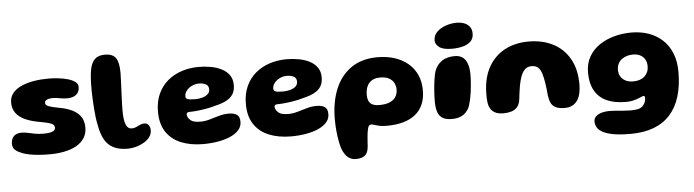

<svg xmlns="http://www.w3.org/2000/svg" viewBox="-51 -862 4777 1321"><g transform="rotate(-5 2337.5 -201.0)"><path d="M263.6 19.8Q224.2 19.8 189.8 17Q155.2 14.2 126.8 8.8Q98.2 3.2 76.2 -5.1Q47.9 -15.9 29.6 -30.8Q11.2 -45.8 11.2 -75.1Q11.2 -107.5 29.6 -126.5Q48 -145.5 83.8 -145.5Q103.9 -145.5 126.1 -140.5Q148.2 -135.5 174.7 -130.4Q201.1 -125.4 233 -125.4Q256.1 -125.4 274.8 -128.2Q293.5 -131 304.6 -138.5Q315.6 -146 315.6 -159.4Q315.6 -172.5 307.5 -180.4Q299.4 -188.4 276.9 -194.8Q254.5 -201.2 211.5 -208.8Q154.6 -218.8 114.1 -237.5Q73.6 -256.2 52 -285.8Q30.4 -315.4 30.4 -357.5Q30.4 -395.9 52.6 -422.9Q74.8 -450 113 -467Q151.2 -484 199.2 -492.1Q247.2 -500.1 299 -500.1Q333.5 -500.1 369.2 -496Q405 -491.9 435.3 -483Q465.6 -474.1 484.1 -459.9Q502.6 -445.6 502.6 -425Q502.6 -398.8 490.4 -382.9Q478.1 -367 459.4 -360.2Q440.6 -353.4 420.6 -353.4Q393.6 -353.4 366.8 -358.6Q340 -363.9 319.2 -363.9Q303 -363.9 290.1 -360.9Q277.1 -358 269.9 -351.8Q262.6 -345.5 262.6 -335.1Q262.6 -319.5 285.1 -310.8Q307.5 -302.1 358 -292.9Q407 -284.4 444.4 -266.6Q481.9 -248.8 503.1 -218.6Q524.4 -188.5 524.4 -142.8Q524.4 -101.2 504.9 -70.8Q485.5 -40.4 450.5 -20.2Q415.5 -0.1 367.9 9.8Q320.4 19.8 263.6 19.8Z M803.6 28.2Q744.1 28.2 705.1 8.9Q666 -10.5 643.3 -51Q620.6 -91.5 609.8 -154.8Q604.9 -176.8 601.2 -205.8Q597.5 -234.9 595.2 -267.2Q592.9 -299.5 591.4 -330.5Q589.9 -361.5 589.4 -387.2Q589 -413 589.5 -429.4Q590.2 -493.1 598.8 -538.1Q607.4 -583 631.2 -606.6Q655.1 -630.1 700.6 -630.1Q756.1 -630.1 777.1 -598.6Q798 -567.1 798 -498Q798 -486 797.3 -466.8Q796.6 -447.5 795.6 -423.9Q794.6 -400.2 793.5 -374.6Q792.4 -349 791.4 -324.1Q790.4 -299.2 789.7 -277.4Q789 -255.5 789 -239.2Q789 -203.5 792.3 -178.5Q795.6 -153.5 802.4 -138.1Q809.1 -122.6 819 -115.5Q828.9 -108.4 841.9 -108.4Q858.1 -108.4 872.6 -115Q887 -121.6 901.1 -128.3Q915.1 -135 929.9 -135Q948.6 -135 959.8 -121.1Q970.9 -107.2 970.9 -84Q970.9 -58.5 955.1 -37.6Q939.2 -16.8 913.9 -2.2Q888.5 12.4 859.4 20.3Q830.2 28.2 803.6 28.2Z M1323.4 41.8Q1236.2 41.8 1170.4 14.9Q1104.5 -12 1067.9 -67.2Q1031.4 -122.4 1031.4 -206.8Q1031.4 -276.4 1055.3 -329.1Q1079.2 -381.9 1121.4 -417.7Q1163.6 -453.5 1219 -471.7Q1274.4 -489.9 1337.1 -489.9Q1379.8 -489.9 1420.7 -482.4Q1461.6 -475 1494.8 -458.1Q1528 -441.2 1547.6 -413.4Q1567.2 -385.6 1567.2 -345.2Q1567.2 -312.4 1555.8 -289.8Q1544.2 -267.2 1524.1 -252.5Q1503.9 -237.8 1477.7 -228.4Q1451.5 -219.1 1422.1 -212.4Q1400.9 -205.6 1369.4 -199.9Q1337.9 -194.1 1306.6 -190.7Q1275.2 -187.2 1254.1 -187.2Q1238.9 -187.2 1232.8 -183.7Q1226.6 -180.1 1226.6 -170.8Q1226.6 -162.9 1230.8 -153.7Q1234.9 -144.5 1242.8 -136.8Q1255.6 -122.9 1273.6 -118.2Q1291.5 -113.5 1316.9 -113.5Q1348.2 -113.5 1381.1 -123.1Q1414 -132.8 1447.4 -142.3Q1480.9 -151.9 1514.6 -151.9Q1549.4 -151.9 1570.2 -139.1Q1591 -126.2 1591 -88.5Q1591 -56.2 1569.1 -31.8Q1547.2 -7.2 1509.7 9.1Q1472.1 25.4 1423.9 33.6Q1375.8 41.8 1323.4 41.8ZM1295.2 -270.8Q1318.4 -270.8 1341.5 -276.7Q1364.6 -282.6 1380.2 -295.7Q1395.8 -308.8 1395.8 -329.8Q1395.8 -355.6 1376.3 -365.8Q1356.9 -375.9 1327.5 -375.9Q1309.2 -375.9 1291.6 -369.6Q1273.9 -363.4 1259.7 -352.4Q1245.5 -341.4 1237 -327.2Q1228.5 -313 1228.5 -297Q1228.5 -285.4 1235.8 -279.8Q1243.1 -274.1 1258.1 -272.4Q1273 -270.8 1295.2 -270.8Z M1930.4 41.8Q1843.2 41.8 1777.4 14.9Q1711.5 -12 1674.9 -67.2Q1638.4 -122.4 1638.4 -206.8Q1638.4 -276.4 1662.3 -329.1Q1686.2 -381.9 1728.4 -417.7Q1770.6 -453.5 1826 -471.7Q1881.4 -489.9 1944.1 -489.9Q1986.8 -489.9 2027.7 -482.4Q2068.6 -475 2101.8 -458.1Q2135 -441.2 2154.6 -413.4Q2174.2 -385.6 2174.2 -345.2Q2174.2 -312.4 2162.8 -289.8Q2151.2 -267.2 2131.1 -252.5Q2110.9 -237.8 2084.7 -228.4Q2058.5 -219.1 2029.1 -212.4Q2007.9 -205.6 1976.4 -199.9Q1944.9 -194.1 1913.6 -190.7Q1882.2 -187.2 1861.1 -187.2Q1845.9 -187.2 1839.8 -183.7Q1833.6 -180.1 1833.6 -170.8Q1833.6 -162.9 1837.8 -153.7Q1841.9 -144.5 1849.8 -136.8Q1862.6 -122.9 1880.6 -118.2Q1898.5 -113.5 1923.9 -113.5Q1955.2 -113.5 1988.1 -123.1Q2021 -132.8 2054.4 -142.3Q2087.9 -151.9 2121.6 -151.9Q2156.4 -151.9 2177.2 -139.1Q2198 -126.2 2198 -88.5Q2198 -56.2 2176.1 -31.8Q2154.2 -7.2 2116.7 9.1Q2079.1 25.4 2030.9 33.6Q1982.8 41.8 1930.4 41.8ZM1902.2 -270.8Q1925.4 -270.8 1948.5 -276.7Q1971.6 -282.6 1987.2 -295.7Q2002.8 -308.8 2002.8 -329.8Q2002.8 -355.6 1983.3 -365.8Q1963.9 -375.9 1934.5 -375.9Q1916.2 -375.9 1898.6 -369.6Q1880.9 -363.4 1866.7 -352.4Q1852.5 -341.4 1844 -327.2Q1835.5 -313 1835.5 -297Q1835.5 -285.4 1842.8 -279.8Q1850.1 -274.1 1865.1 -272.4Q1880 -270.8 1902.2 -270.8Z M2360.4 235.8Q2337.4 235.8 2318.9 225.8Q2300.5 215.8 2286.8 196.6Q2273.1 177.4 2263.6 149.9Q2258.6 132.8 2254.8 113.8Q2250.9 94.8 2247.9 74.5Q2244.9 54.2 2242.9 33.1Q2241 12 2239.9 -9.1Q2238.9 -30.1 2238.9 -50.9Q2238.9 -166.5 2275.5 -256.4Q2312.1 -346.2 2385.4 -397.7Q2458.6 -449.1 2568.2 -449.1Q2632.4 -449.1 2685.8 -432Q2739.2 -414.9 2778.4 -382Q2817.5 -349.1 2838.7 -302.1Q2859.9 -255.1 2859.9 -195.4Q2859.9 -140.1 2841.9 -98.6Q2824 -57 2789.4 -29.2Q2754.8 -1.4 2705.1 12.6Q2655.4 26.5 2591.4 26.5Q2559.9 26.5 2538.9 21.8Q2518 17.1 2505.3 12.6Q2492.6 8.1 2484.9 8.1Q2475.4 8.1 2469.6 14.8Q2463.9 21.4 2460.9 36Q2457.9 46.2 2455.9 61.6Q2454 77 2452.4 94.4Q2450.8 111.8 2449.8 127.9Q2448.8 144.1 2448 156.1Q2444.2 202.9 2421.3 219.3Q2398.4 235.8 2360.4 235.8ZM2553.5 -120.2Q2598.1 -120.2 2626.1 -132.8Q2654.1 -145.2 2667.2 -167Q2680.4 -188.8 2680.4 -216.8Q2680.4 -239.8 2670.1 -260.8Q2659.8 -281.9 2636.5 -295.2Q2613.2 -308.6 2573.9 -308.6Q2549.5 -308.6 2530.6 -301.2Q2511.6 -293.8 2498.8 -279.6Q2485.9 -265.4 2479.2 -245.2Q2472.5 -225 2472.5 -199.1Q2472.5 -172.2 2480.4 -154.7Q2488.4 -137.1 2506.3 -128.7Q2524.2 -120.2 2553.5 -120.2Z M3043.2 19Q3000.2 19 2976.6 3.8Q2953 -11.4 2943.9 -41Q2934.8 -70.6 2934.8 -113.4Q2934.8 -129.1 2935.6 -147.5Q2936.4 -165.9 2937.7 -185.2Q2939 -204.5 2941.1 -223.8Q2943.2 -243 2945.9 -260.9Q2948.5 -278.9 2951.6 -294.2Q2954.8 -309.6 2958.5 -320.8Q2976 -364.6 3010.2 -387.6Q3044.5 -410.5 3098.2 -410.5Q3148.4 -410.5 3172 -374.8Q3195.6 -339 3195.6 -277.4Q3195.6 -259.4 3194.5 -237.8Q3193.4 -216.1 3191.1 -193.4Q3188.9 -170.6 3185.7 -147.9Q3182.5 -125.1 3177.9 -104.7Q3173.4 -84.2 3168.2 -67.3Q3163 -50.4 3156.4 -39.2Q3138.6 -9.8 3110.7 4.6Q3082.8 19 3043.2 19ZM3086 -462.4Q3023.6 -462.4 2996.9 -482.8Q2970.1 -503.2 2970.1 -529.9Q2970.1 -564.4 2994.9 -588.6Q3019.6 -612.8 3056.8 -625.4Q3093.9 -638.1 3131.5 -638.1Q3159.2 -638.1 3182.8 -629.4Q3206.2 -620.8 3220.6 -602.2Q3235 -583.8 3235 -554Q3235 -520.4 3214.4 -500.3Q3193.8 -480.2 3159.8 -471.3Q3125.8 -462.4 3086 -462.4Z M3398.9 11Q3361.2 11 3336.9 -3.1Q3312.5 -17.2 3300.5 -49.5Q3297.1 -60.6 3295.2 -74.4Q3293.4 -88.2 3292.7 -105.1Q3292 -121.9 3292.8 -141.2Q3295.1 -244.2 3335.7 -316.8Q3376.2 -389.4 3447.8 -427.8Q3519.4 -466.1 3613.4 -466.1Q3708.4 -466.1 3781.2 -428.9Q3854 -391.6 3895.2 -319.4Q3936.5 -247.1 3936.5 -142.5Q3936.5 -125.5 3935 -110.4Q3933.5 -95.4 3930.6 -82.2Q3927.8 -69.1 3923.4 -57.6Q3910.1 -23.9 3884.8 -6.4Q3859.4 11 3824 11Q3782.8 11 3760.1 -0.2Q3737.5 -11.4 3727.6 -32.6Q3717.6 -53.9 3713.5 -83.6Q3710.9 -111.8 3708.4 -134.2Q3705.9 -156.6 3702.9 -174.4Q3699.9 -192.2 3696.8 -206.9Q3693.6 -221.6 3689.6 -234.8Q3680.2 -266.1 3663.9 -280.8Q3647.6 -295.5 3618.8 -295.5Q3592.4 -295.5 3574.8 -280Q3557.2 -264.5 3545.5 -234.1Q3540.1 -220.2 3535.8 -203.8Q3531.4 -187.2 3527.8 -167.6Q3524.2 -148 3521.3 -125.1Q3518.4 -102.1 3515.1 -75.4Q3510.9 -41.1 3494.1 -22.4Q3477.4 -3.6 3452.8 3.7Q3428.2 11 3398.9 11Z M4258.1 228.2Q4182.6 228.2 4135.3 218.9Q4088 209.5 4062.3 194.2Q4036.6 178.9 4027.1 160Q4017.5 141.1 4017.5 122.5Q4017.5 101.1 4032.1 87Q4046.6 72.9 4071.2 65.6Q4095.9 58.4 4126.1 58.4Q4145.2 58.4 4167.8 60.4Q4190.4 62.4 4214.1 64.4Q4237.9 66.4 4261.7 67.1Q4285.5 67.8 4307.9 65.1Q4327 64 4340.3 56.8Q4353.6 49.6 4362.1 38.7Q4370.6 27.8 4374.6 14.9Q4378.5 2.1 4378.5 -10.8Q4378.5 -14.2 4377.6 -17.2Q4376.6 -20.1 4374.8 -22.1Q4373 -24 4369.8 -24Q4364 -24 4353.7 -19.3Q4343.4 -14.6 4328 -8.8Q4312.6 -3 4291.9 1.7Q4271.2 6.4 4245.1 6.4Q4165.9 6.4 4111.8 -18.6Q4057.8 -43.6 4030.1 -93.5Q4002.4 -143.4 4002.4 -217.8Q4002.4 -280.5 4029.4 -327.1Q4056.4 -373.8 4102.1 -404.7Q4147.9 -435.6 4205 -450.9Q4262.1 -466.1 4322.6 -466.1Q4388.4 -466.1 4443.2 -446.6Q4498.1 -427 4538.4 -389.1Q4578.8 -351.2 4600.8 -295.8Q4622.8 -240.4 4622.8 -168.5Q4622.8 -72.8 4600 1.3Q4577.2 75.4 4531.8 125.9Q4486.4 176.4 4417.9 202.3Q4349.4 228.2 4258.1 228.2ZM4307.8 -129.9Q4332 -129.9 4351.8 -136.6Q4371.6 -143.2 4385.6 -155.8Q4399.6 -168.4 4407.3 -185.8Q4415 -203.2 4415 -224.6Q4415 -252 4403.8 -272.1Q4392.6 -292.2 4371.5 -303.3Q4350.4 -314.4 4319.9 -314.4Q4300 -314.4 4280.4 -308.8Q4260.8 -303.1 4244.5 -291.4Q4228.2 -279.6 4218.6 -261.1Q4209 -242.6 4209 -216.9Q4209 -192 4220.8 -172.2Q4232.6 -152.4 4254.8 -141.1Q4276.9 -129.9 4307.8 -129.9Z"/></g></svg>

Font: Gluten Thin
Style: Regular
Weight: 100
Designer: Tyler Finck
Foundry: Etcetera Type Company
Version: Version 1.300